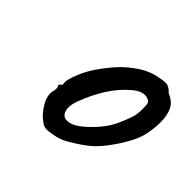

<svg xmlns="http://www.w3.org/2000/svg" viewBox="-99 -496 601 601"><g transform="rotate(45 201.5 -195.5)"><path d="M169 -12Q156 -12 148.5 -17Q141 -22 130 -31Q111 -51 101.5 -71Q92 -91 95 -108Q98 -116 97.5 -123.5Q97 -131 97 -131Q92 -136 94 -137.5Q96 -139 98 -143Q104 -143 102 -154Q100 -162 109.5 -189Q119 -216 134 -240Q140 -250 152 -266.5Q164 -283 178.5 -299.5Q193 -316 205 -326Q230 -347 250 -358Q270 -369 292 -374Q314 -379 327.5 -379Q341 -379 356 -363Q379 -353 389 -338Q399 -323 402 -296Q405 -266 397 -226Q389 -186 349 -129Q324 -93 302 -74.5Q280 -56 251 -39Q230 -25 211 -19.5Q192 -14 169 -12ZM267 -124Q290 -148 303 -171.5Q316 -195 328 -230Q332 -240 333 -255.5Q334 -271 333 -285Q332 -299 326 -301Q315 -308 300.5 -305.5Q286 -303 268 -288Q237 -262 213.5 -225.5Q190 -189 172 -141Q161 -109 169.5 -90.5Q178 -72 203.5 -78Q229 -84 267 -124Z"/></g></svg>

Font: Caveat Medium
Style: Regular
Weight: 500
Designer: Pablo Impallari
Foundry: Pablo Impallari
Version: Version 2.000